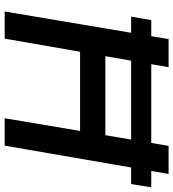

<svg xmlns="http://www.w3.org/2000/svg" viewBox="20 -760 740 820"><g transform="rotate(90 390.0 -350.0)"><path d="M130 -322H618L636 -430H148ZM603 -700 485 0H602L723 -700ZM147 -700 29 0H145L267 -700ZM51 -540H766L780 -626H66Z"/></g></svg>

Font: Jost Medium
Style: Italic
Weight: 500
Italic angle: -5°
Version: Version 3.710